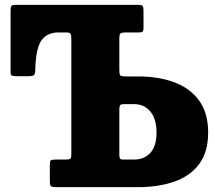

<svg xmlns="http://www.w3.org/2000/svg" viewBox="-20 -770 883 790"><path d="M249 -113.5Q264 -113.5 268.8 -116.5Q273.5 -119.5 273.5 -134.5V-606.5Q273.5 -624 270.8 -630.2Q268 -636.5 254 -636.5H221Q173 -636.5 150 -603Q127 -569.5 125 -480.5Q125 -465.5 119.8 -461Q114.5 -456.5 98 -456.5H47Q34 -456.5 28.8 -459Q23.5 -461.5 23.5 -474V-725Q23.5 -739 26.2 -744.5Q29 -750 43 -750H546.5Q563.5 -750 567 -745.2Q570.5 -740.5 570.5 -723.5V-658.5Q570.5 -644.5 567.5 -640.5Q564.5 -636.5 550.5 -636.5H498Q480 -636.5 475.5 -632.2Q471 -628 471 -610.5V-482Q471 -464.5 474.8 -460Q478.5 -455.5 496 -455.5H548.5Q633 -455.5 698 -431Q763 -406.5 799.8 -355.5Q836.5 -304.5 836.5 -224.5Q836.5 -145 799.8 -95.5Q763 -46 698 -23Q633 0 548.5 0H210.5Q195 0 190 -3.8Q185 -7.5 185 -24V-91.5Q185 -106.5 189 -110Q193 -113.5 208 -113.5ZM491 -341.5Q479 -341.5 475 -338Q471 -334.5 471 -319.5V-135Q471 -122.5 473.5 -118Q476 -113.5 486 -113.5H532Q573.5 -113.5 598.8 -141.2Q624 -169 624 -224.5Q624 -280.5 598.8 -311Q573.5 -341.5 532 -341.5Z"/></svg>

Font: Besley* Narrow Heavy
Style: Regular
Weight: 800
Width: 4
Designer: Owen Earl
Foundry: indestructible type*
Version: Version 3.000; ttfautohint (v1.8.3)